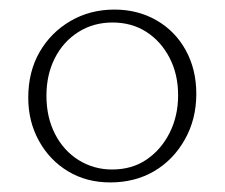

<svg xmlns="http://www.w3.org/2000/svg" viewBox="-20 -684 469 401"><path d="M210 -303Q161 -303 122.5 -326Q84 -349 61.5 -389.5Q39 -430 39 -480Q39 -534 62.5 -575Q86 -616 127 -640Q168 -664 219 -664Q268 -664 307 -641.5Q346 -619 368 -579Q390 -539 390 -488Q390 -435 366 -392.5Q342 -350 302 -326.5Q262 -303 210 -303ZM214 -330Q256 -330 286.5 -351Q317 -372 334.5 -407Q352 -442 352 -485Q352 -529 334 -563.5Q316 -598 285.5 -617.5Q255 -637 215 -637Q175 -637 143.5 -617Q112 -597 94.5 -562.5Q77 -528 77 -484Q77 -439 95 -404Q113 -369 144.5 -349.5Q176 -330 214 -330Z"/></svg>

Font: Ysabeau Infant ExtraLight
Style: Regular
Weight: 250
Designer: Christian Thalmann (Catharsis Fonts)
Version: Version 2.001;gftools[0.9.30]; featfreeze: ss01,ss02,lnum